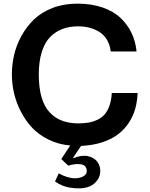

<svg xmlns="http://www.w3.org/2000/svg" viewBox="-20 -785 817 1049"><path d="M409.2 244.1Q384.8 244.1 362.5 240.2Q340.3 236.3 326.2 230.7Q312 225.1 301.3 219.5Q290.5 213.9 285.6 210L280.8 206.1L300.8 162.1Q348.6 189 391.1 189Q415 189 434.6 178.7Q454.1 168.5 454.1 149.9Q454.1 132.8 444.6 123.3Q435.1 113.8 419.2 112.1Q403.3 110.4 386.7 112.5Q370.1 114.7 353 120.1L314.9 84L363.8 9.8Q299.8 4.4 245.8 -22Q191.9 -48.3 155.5 -87.4Q119.1 -126.5 93.8 -175.8Q68.4 -225.1 56.6 -276.1Q44.9 -327.1 44.9 -377.9Q44.9 -432.1 57.1 -485.1Q69.3 -538.1 97.4 -589.1Q125.5 -640.1 165.8 -679Q206.1 -717.8 267.1 -741.5Q328.1 -765.1 401.9 -765.1Q479.5 -765.1 540.3 -744.1Q601.1 -723.1 639.4 -686.3Q677.7 -649.4 699.2 -603.8Q720.7 -558.1 726.1 -503.9H585Q580.6 -540.5 564 -568.1Q547.4 -595.7 522 -611.1Q496.6 -626.5 468 -633.8Q439.5 -641.1 407.2 -641.1Q360.4 -641.1 322.5 -627.2Q284.7 -613.3 254.6 -583.3Q224.6 -553.2 208.3 -501.2Q191.9 -449.2 191.9 -377.9Q191.9 -306.2 207 -254.2Q222.2 -202.1 251 -171.4Q279.8 -140.6 317.4 -126.2Q355 -111.8 403.8 -110.8Q436.5 -110.8 461.9 -115Q487.3 -119.1 511.2 -130.1Q535.2 -141.1 551.3 -159.4Q567.4 -177.7 577.9 -207.3Q588.4 -236.8 590.8 -276.9H731.9Q730 -231.4 719 -191.4Q708 -151.4 684.3 -115Q660.6 -78.6 625.7 -51.8Q590.8 -24.9 539.1 -7.8Q487.3 9.3 422.9 12.2L377 80.1Q426.8 60.5 460.2 68.1Q493.7 75.7 510.7 97.4Q527.8 119.1 527.8 148.9Q527.8 187.5 497.3 215.8Q466.8 244.1 409.2 244.1Z"/></svg>

Font: Standard
Style: Bold
Weight: 400
Designer: Bryce Wilner
Version: Version 2.000;PS 2.0;hotconv 16.6.51;makeotf.lib2.5.65220 DE